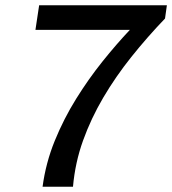

<svg xmlns="http://www.w3.org/2000/svg" viewBox="-20 -706 651 726"><path d="M141 0Q153 -90 187 -173.5Q221 -257 268 -332.5Q315 -408 367.5 -473.5Q420 -539 471 -593H114L128 -686H611L604 -636Q536 -565 476.5 -490.5Q417 -416 370.5 -337Q324 -258 294 -174.5Q264 -91 256 0Z"/></svg>

Font: Chivo Mono
Style: Italic
Weight: 400
Italic angle: -8.05°
Monospace: yes
Version: Version 1.008